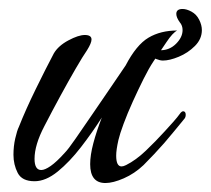

<svg xmlns="http://www.w3.org/2000/svg" viewBox="-20 -405 470 428"><path d="M215 3Q181 3 181 -39Q181 -59 188 -85.5Q195 -112 207 -143Q186 -110 160.5 -77Q135 -44 108.5 -22.5Q82 -1 57 -1Q29 -1 19.5 -19.5Q10 -38 10 -60Q10 -79 14 -96.5Q18 -114 22 -122Q37 -160 59.5 -206Q82 -252 100 -286Q110 -303 132.5 -315Q155 -327 169 -327Q184 -327 184 -317Q184 -309 174 -293Q165 -280 149 -252.5Q133 -225 114.5 -191Q96 -157 79 -124Q57 -82 57 -51Q57 -26 72 -26Q80 -26 93 -35Q106 -44 124 -64Q132 -72 148.5 -96Q165 -120 186 -150.5Q207 -181 227 -210.5Q247 -240 260 -259Q284 -305 311 -321Q338 -337 375 -337Q365 -332 351 -311Q337 -290 322 -268Q312 -253 300 -229Q288 -205 276 -178.5Q264 -152 255.5 -129Q247 -106 244 -93Q239 -71 239 -58Q239 -34 251 -34Q255 -34 261 -37Q283 -48 305 -69Q327 -90 347 -112Q357 -123 366 -133Q375 -143 383 -154Q386 -157 388 -157Q394 -157 394 -149Q394 -143 390 -139Q369 -113 346 -86Q324 -61 300 -37Q280 -18 256 -7.5Q232 3 215 3ZM343 -270Q337 -270 328 -273.5Q319 -277 319 -286Q319 -297 326 -295Q331 -294 333.5 -293.5Q336 -293 338 -293Q358 -293 372.5 -307.5Q387 -322 387 -338Q387 -348 381 -355Q373 -366 373 -374Q373 -385 387 -385Q396 -385 407 -379Q418 -373 424 -361Q430 -349 430 -338Q430 -318 414.5 -302.5Q399 -287 378.5 -278.5Q358 -270 343 -270Z"/></svg>

Font: Birthstone
Style: Regular
Weight: 400
Designer: Robert E. Leuschke
Foundry: Robert E. Leuschke
Version: Version 1.013; ttfautohint (v1.8.3)